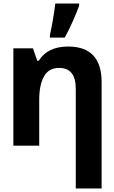

<svg xmlns="http://www.w3.org/2000/svg" viewBox="-20 -817 640 1077"><path d="M343 -606Q369 -653 389.5 -700Q410 -747 424 -785V-797H290Q286 -759 277 -707.5Q268 -656 260 -621V-606ZM550 240V-356Q550 -556 362 -556Q247 -556 197 -476H189L165 -546H55V0H200V-257Q200 -340 226.5 -388Q253 -436 312 -436Q405 -436 405 -319V240Z"/></svg>

Font: Noto Sans Mono UI
Style: Bold
Weight: 700
Designer: Monotype Design team
Foundry: Monotype Imaging Inc.
Version: 1.000